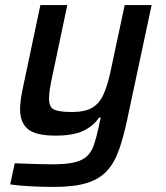

<svg xmlns="http://www.w3.org/2000/svg" viewBox="-20 -530 655 756"><path d="M192 206Q148 206 99.5 203.5Q51 201 20 196L38 113Q91 115 126 116Q161 117 186 117Q240 117 272 109.5Q304 102 322 85.5Q340 69 349.5 41.5Q359 14 368 -27Q370 -37 372 -47Q374 -57 377 -67H370Q347 -33 307 -14.5Q267 4 199 4Q120 4 89.5 -22Q59 -48 59 -100Q59 -119 62.5 -142.5Q66 -166 72 -193L139 -510H245L187 -235Q180 -203 176.5 -180.5Q173 -158 173 -142Q173 -107 194 -98Q215 -89 264 -89Q313 -89 341.5 -105Q370 -121 386 -155Q402 -189 414 -243L471 -510H577L481 -60Q466 11 448 61.5Q430 112 400 144Q370 176 320.5 191Q271 206 192 206Z"/></svg>

Font: Saira Medium
Style: Italic
Weight: 500
Italic angle: -12°
Designer: Hector Gatti with collaboration of the Omnibus-Type team
Foundry: Omnibus-Type
Version: Version 1.100; ttfautohint (v1.8.3)